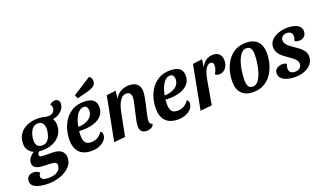

<svg xmlns="http://www.w3.org/2000/svg" viewBox="-122 -1364 3662 2156"><g transform="rotate(-20 1708.5 -286.0)"><path d="M167 199Q126 199 89 193.5Q52 188 23.5 176.5Q-5 165 -21 145.5Q-37 126 -36 97Q-36 63 -14 42.5Q8 22 45 22Q69 22 88 30Q107 38 120 53Q111 60 106 69.5Q101 79 101 91Q101 117 125.5 128.5Q150 140 197 140Q229 140 261 129.5Q293 119 313.5 97Q334 75 335 40Q335 9 305 1.5Q275 -6 205 -6Q156 -6 122.5 -14Q89 -22 72.5 -39.5Q56 -57 56 -85Q56 -116 77 -145Q98 -174 129 -194Q91 -210 69.5 -241Q48 -272 48 -319Q48 -390 82.5 -436.5Q117 -483 173.5 -506.5Q230 -530 297 -530Q329 -530 350 -526Q371 -522 387 -518Q403 -514 421 -514Q463 -514 482 -534.5Q501 -555 502 -584Q502 -607 486 -629Q500 -641 516 -648Q532 -655 549 -655Q574 -655 588 -640Q602 -625 602 -600Q602 -569 583.5 -540Q565 -511 533 -491Q501 -471 459 -465Q469 -449 474.5 -430Q480 -411 480 -388Q480 -321 446.5 -273.5Q413 -226 356.5 -201Q300 -176 231 -176Q220 -176 210 -176.5Q200 -177 189 -178Q181 -172 174.5 -163Q168 -154 168 -141Q168 -122 190 -118Q212 -114 256 -114H314Q395 -114 430.5 -84.5Q466 -55 466 -5Q466 46 438.5 84Q411 122 367 147.5Q323 173 270.5 186Q218 199 167 199ZM246 -228Q286 -228 309.5 -253Q333 -278 344 -315.5Q355 -353 356 -389Q355 -427 338 -452.5Q321 -478 282 -478Q253 -478 232 -463.5Q211 -449 197.5 -424Q184 -399 177.5 -369Q171 -339 171 -308Q171 -271 190 -249.5Q209 -228 246 -228Z M743 20Q685 20 642 -1.5Q599 -23 575.5 -67.5Q552 -112 552 -181Q552 -244 570 -306.5Q588 -369 624.5 -419Q661 -469 717 -499.5Q773 -530 850 -530Q890 -530 923 -519.5Q956 -509 975.5 -483Q995 -457 995 -412Q995 -357 962.5 -318Q930 -279 873 -258.5Q816 -238 742 -237Q730 -236 715 -236.5Q700 -237 689 -238Q688 -223 687 -208.5Q686 -194 686 -183Q686 -131 705.5 -102.5Q725 -74 776 -74Q818 -74 853.5 -94Q889 -114 908 -149Q922 -145 927 -132.5Q932 -120 932 -107Q932 -74 908.5 -45Q885 -16 843 2Q801 20 743 20ZM696 -285Q730 -285 762 -293.5Q794 -302 819.5 -318Q845 -334 860 -359.5Q875 -385 875 -418Q874 -445 862.5 -460Q851 -475 827 -475Q801 -475 779.5 -459Q758 -443 741.5 -416Q725 -389 713.5 -355Q702 -321 696 -285ZM800 -589 782 -632 999 -771Q1017 -764 1024.5 -747Q1032 -730 1032 -712Q1032 -683 1015 -665Q998 -647 971.5 -636.5Q945 -626 915 -618Z M1404 20Q1369 20 1347 0.5Q1325 -19 1325 -62Q1325 -84 1331 -118Q1337 -152 1346.5 -191Q1356 -230 1364.5 -268.5Q1373 -307 1379.5 -339Q1386 -371 1386 -390Q1386 -419 1371.5 -436Q1357 -453 1330 -453Q1294 -453 1269.5 -427Q1245 -401 1230 -362Q1215 -323 1207 -285L1151 0L1016 14L1118 -510L1230 -524L1217 -432Q1245 -482 1290.5 -506Q1336 -530 1389 -530Q1451 -530 1484.5 -499.5Q1518 -469 1518 -411Q1518 -384 1512 -348Q1506 -312 1497 -272.5Q1488 -233 1479 -195Q1470 -157 1464 -126Q1458 -95 1458 -77Q1458 -59 1465 -48Q1472 -37 1492 -34Q1485 -6 1459.5 7Q1434 20 1404 20Z M1775 20Q1717 20 1674 -1.5Q1631 -23 1607.5 -67.5Q1584 -112 1584 -181Q1584 -244 1602 -306.5Q1620 -369 1656.5 -419Q1693 -469 1749 -499.5Q1805 -530 1882 -530Q1922 -530 1955 -519.5Q1988 -509 2007.5 -483Q2027 -457 2027 -412Q2027 -357 1994.5 -318Q1962 -279 1905 -258.5Q1848 -238 1774 -237Q1762 -236 1747 -236.5Q1732 -237 1721 -238Q1720 -223 1719 -208.5Q1718 -194 1718 -183Q1718 -131 1737.5 -102.5Q1757 -74 1808 -74Q1850 -74 1885.5 -94Q1921 -114 1940 -149Q1954 -145 1959 -132.5Q1964 -120 1964 -107Q1964 -74 1940.5 -45Q1917 -16 1875 2Q1833 20 1775 20ZM1728 -285Q1762 -285 1794 -293.5Q1826 -302 1851.5 -318Q1877 -334 1892 -359.5Q1907 -385 1907 -418Q1906 -445 1894.5 -460Q1883 -475 1859 -475Q1833 -475 1811.5 -459Q1790 -443 1773.5 -416Q1757 -389 1745.5 -355Q1734 -321 1728 -285Z M2048 14 2148 -510 2261 -524 2248 -432Q2268 -476 2306 -503Q2344 -530 2393 -530Q2445 -530 2469.5 -500.5Q2494 -471 2494 -426Q2494 -373 2464 -335.5Q2434 -298 2387 -298Q2374 -298 2360 -302.5Q2346 -307 2339 -317Q2352 -335 2361.5 -362Q2371 -389 2371 -412Q2371 -430 2363 -441.5Q2355 -453 2336 -453Q2314 -453 2297.5 -437.5Q2281 -422 2269 -396.5Q2257 -371 2249 -341Q2241 -311 2236 -282L2187 0Z M2677 20Q2626 20 2591 4.5Q2556 -11 2534.5 -37Q2513 -63 2503.5 -96.5Q2494 -130 2494 -165Q2494 -235 2512 -300Q2530 -365 2566 -417Q2602 -469 2657 -499.5Q2712 -530 2787 -530Q2839 -530 2873.5 -514.5Q2908 -499 2929.5 -473Q2951 -447 2960.5 -414Q2970 -381 2970 -346Q2970 -276 2952 -210.5Q2934 -145 2898 -93Q2862 -41 2807 -10.5Q2752 20 2677 20ZM2695 -40Q2724 -40 2747 -61.5Q2770 -83 2786.5 -118.5Q2803 -154 2814 -198Q2825 -242 2830.5 -288Q2836 -334 2836 -376Q2836 -417 2821.5 -443.5Q2807 -470 2769 -470Q2740 -470 2717 -449Q2694 -428 2677 -392.5Q2660 -357 2649 -313Q2638 -269 2633 -222.5Q2628 -176 2628 -134Q2628 -93 2642.5 -66.5Q2657 -40 2695 -40Z M3178 22Q3145 22 3112 16Q3079 10 3052 -3Q3025 -16 3009.5 -36.5Q2994 -57 2994 -85Q2994 -114 3008.5 -131Q3023 -148 3045 -156Q3067 -164 3089 -164Q3102 -164 3116 -161Q3130 -158 3138 -150Q3133 -134 3130 -121Q3127 -108 3127 -91Q3127 -66 3145.5 -50Q3164 -34 3196 -34Q3231 -34 3253.5 -52.5Q3276 -71 3276 -100Q3277 -126 3260.5 -146.5Q3244 -167 3219 -185.5Q3194 -204 3167 -223Q3139 -242 3114 -263.5Q3089 -285 3073 -312.5Q3057 -340 3057 -377Q3057 -415 3077 -444Q3097 -473 3130 -492Q3163 -511 3203 -520.5Q3243 -530 3284 -530Q3322 -530 3359 -520.5Q3396 -511 3420.5 -489Q3445 -467 3445 -428Q3444 -388 3419 -367Q3394 -346 3361 -346Q3348 -346 3332.5 -349.5Q3317 -353 3306 -361Q3312 -374 3315.5 -387.5Q3319 -401 3319 -416Q3320 -443 3303 -459Q3286 -475 3255 -475Q3225 -475 3204 -459Q3183 -443 3182 -413Q3182 -391 3194.5 -372Q3207 -353 3228 -336Q3249 -319 3273 -303Q3305 -282 3334.5 -259.5Q3364 -237 3383.5 -208.5Q3403 -180 3403 -139Q3402 -91 3372 -54.5Q3342 -18 3291 2Q3240 22 3178 22Z"/></g></svg>

Font: Sansita Swashed Light Medium
Style: Regular
Weight: 500
Version: Version 1.003